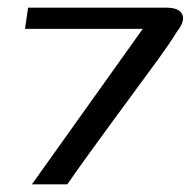

<svg xmlns="http://www.w3.org/2000/svg" viewBox="-20 -479 496 499"><path d="M63 0 351 -404H45L53 -459H413Q445 -459 453.5 -442Q462 -425 440 -397Q421 -366 393 -327.5Q365 -289 333.5 -246.5Q302 -204 270 -160Q238 -116 208.5 -75.5Q179 -35 155 0Z"/></svg>

Font: Genos Thin Medium
Style: Italic
Weight: 500
Italic angle: -8°
Version: Version 1.010